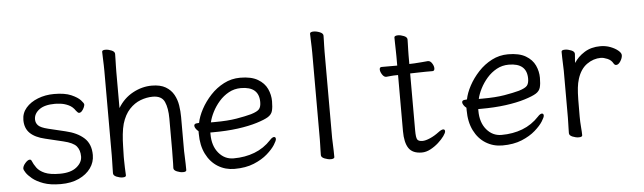

<svg xmlns="http://www.w3.org/2000/svg" viewBox="-47 -880 3593 1071"><g transform="rotate(-5 1750.0 -344.5)"><path d="M190 -242Q134 -255 106 -282.5Q78 -310 78 -356Q78 -395 103 -424Q128 -453 170 -469.5Q212 -486 261 -486Q321 -486 356.5 -470.5Q392 -455 408 -437.5Q424 -420 424 -413Q424 -407 419.5 -396.5Q415 -386 407.5 -377.5Q400 -369 391 -369Q385 -369 375 -382Q360 -405 337.5 -415.5Q315 -426 294 -428.5Q273 -431 261 -431Q203 -431 173 -408.5Q143 -386 143 -354Q143 -334 156.5 -320Q170 -306 211 -296L307 -273Q372 -258 409.5 -224Q447 -190 447 -128Q447 -88 423.5 -55Q400 -22 357 -2Q314 18 255 18Q197 18 158.5 4Q120 -10 97 -29Q74 -48 64 -64Q54 -80 54 -85Q54 -100 68.5 -116.5Q83 -133 94 -133Q101 -133 104 -126Q112 -106 126.5 -86Q141 -66 171 -53Q201 -40 255 -40Q316 -40 348.5 -66Q381 -92 381 -126Q381 -161 363 -183Q345 -205 290 -218Z M888 -17Q889 -25 889 -44Q889 -63 889.5 -83.5Q890 -104 890 -115V-293Q890 -352 874 -387.5Q858 -423 808 -423Q774 -423 739.5 -410Q705 -397 677 -367Q649 -337 634 -287Q627 -262 623.5 -228.5Q620 -195 619.5 -162Q619 -129 618 -105V-89Q618 -65 619 -42Q620 -19 621 1Q621 11 602 11Q586 11 568 3.5Q550 -4 550 -17Q550 -25 550.5 -46Q551 -67 551.5 -87.5Q552 -108 552 -115V-590Q552 -600 551.5 -621Q551 -642 550 -664Q549 -686 549 -697Q549 -707 568 -707Q584 -707 602 -699.5Q620 -692 620 -679Q620 -671 619.5 -652Q619 -633 618.5 -612.5Q618 -592 618 -580V-376Q650 -429 701.5 -457Q753 -485 808 -485Q856 -485 885.5 -467.5Q915 -450 930.5 -422Q946 -394 951 -361Q956 -328 956 -297V-105Q956 -99 957 -78Q958 -57 958.5 -34Q959 -11 959 1Q959 11 940 11Q924 11 906 3.5Q888 -4 888 -16Z M1111 -196V-186Q1111 -121 1144.5 -81Q1178 -41 1228 -41Q1292 -41 1345.5 -61.5Q1399 -82 1439 -125Q1446 -133 1452 -136.5Q1458 -140 1462 -140Q1472 -140 1472 -128Q1472 -119 1457.5 -96Q1443 -73 1413 -46.5Q1383 -20 1337 -1Q1291 18 1228 18Q1177 18 1135.5 -7.5Q1094 -33 1070 -81Q1046 -129 1046 -195V-209Q1037 -216 1031 -225Q1025 -234 1025 -241Q1025 -254 1044 -254Q1045 -254 1048.5 -254.5Q1052 -255 1053 -255Q1060 -291 1081.5 -331Q1103 -371 1136 -406.5Q1169 -442 1211.5 -464Q1254 -486 1303 -486Q1365 -486 1401.5 -464.5Q1438 -443 1453.5 -409.5Q1469 -376 1469 -340Q1469 -306 1463.5 -286Q1458 -266 1438 -253.5Q1418 -241 1373 -227Q1328 -213 1265.5 -204.5Q1203 -196 1124 -196ZM1139 -252Q1213 -252 1263 -260.5Q1313 -269 1346 -278Q1382 -289 1392.5 -302Q1403 -315 1403 -341Q1403 -428 1302 -428Q1265 -428 1234 -411Q1203 -394 1179.5 -367Q1156 -340 1140.5 -309.5Q1125 -279 1119 -252Z M1716 -590Q1716 -600 1715.5 -621Q1715 -642 1714 -664Q1713 -686 1713 -697Q1713 -702 1719 -704.5Q1725 -707 1733 -707Q1750 -707 1768.5 -699.5Q1787 -692 1787 -679Q1787 -671 1786.5 -654.5Q1786 -638 1785.5 -620Q1785 -602 1785 -590V-105Q1785 -99 1786 -78Q1787 -57 1787.5 -34Q1788 -11 1788 1Q1788 6 1782 8.5Q1776 11 1768 11Q1752 11 1733 3.5Q1714 -4 1714 -17Q1714 -25 1714.5 -43.5Q1715 -62 1715.5 -80Q1716 -98 1716 -105Z M2182 -424H2178Q2156 -424 2143 -422.5Q2130 -421 2116 -420H2115Q2103 -420 2093 -435.5Q2083 -451 2083 -464Q2083 -477 2095 -477H2182V-528Q2182 -538 2181.5 -559Q2181 -580 2180.5 -602Q2180 -624 2180 -635Q2180 -640 2186 -642.5Q2192 -645 2200 -645Q2216 -645 2234 -637.5Q2252 -630 2252 -617Q2252 -609 2251.5 -592.5Q2251 -576 2250.5 -558Q2250 -540 2250 -528V-480L2278 -481Q2296 -482 2320 -484Q2344 -486 2354 -487H2355Q2368 -487 2377.5 -472Q2387 -457 2387 -444Q2387 -429 2375 -429Q2365 -429 2337 -429Q2309 -429 2289 -428L2250 -427V-108Q2250 -68 2257 -57Q2264 -46 2286 -46Q2303 -46 2328.5 -57Q2354 -68 2379 -87Q2396 -100 2406 -100Q2416 -100 2416 -89Q2416 -80 2403.5 -62.5Q2391 -45 2370.5 -26.5Q2350 -8 2325.5 5Q2301 18 2277 18Q2225 18 2203.5 -14Q2182 -46 2182 -110Z M2611 -196V-186Q2611 -121 2644.5 -81Q2678 -41 2728 -41Q2792 -41 2845.5 -61.5Q2899 -82 2939 -125Q2946 -133 2952 -136.5Q2958 -140 2962 -140Q2972 -140 2972 -128Q2972 -119 2957.5 -96Q2943 -73 2913 -46.5Q2883 -20 2837 -1Q2791 18 2728 18Q2677 18 2635.5 -7.5Q2594 -33 2570 -81Q2546 -129 2546 -195V-209Q2537 -216 2531 -225Q2525 -234 2525 -241Q2525 -254 2544 -254Q2545 -254 2548.5 -254.5Q2552 -255 2553 -255Q2560 -291 2581.5 -331Q2603 -371 2636 -406.5Q2669 -442 2711.5 -464Q2754 -486 2803 -486Q2865 -486 2901.5 -464.5Q2938 -443 2953.5 -409.5Q2969 -376 2969 -340Q2969 -306 2963.5 -286Q2958 -266 2938 -253.5Q2918 -241 2873 -227Q2828 -213 2765.5 -204.5Q2703 -196 2624 -196ZM2639 -252Q2713 -252 2763 -260.5Q2813 -269 2846 -278Q2882 -289 2892.5 -302Q2903 -315 2903 -341Q2903 -428 2802 -428Q2765 -428 2734 -411Q2703 -394 2679.5 -367Q2656 -340 2640.5 -309.5Q2625 -279 2619 -252Z M3105 -367Q3105 -377 3104 -398Q3103 -419 3102.5 -441Q3102 -463 3102 -474Q3102 -484 3122 -484Q3138 -484 3156.5 -476.5Q3175 -469 3175 -456Q3175 -446 3173.5 -434Q3172 -422 3172 -405Q3192 -438 3230 -462Q3268 -486 3320 -486Q3350 -486 3376 -476Q3402 -466 3418.5 -452Q3435 -438 3435 -426Q3435 -410 3423.5 -392Q3412 -374 3399 -374Q3391 -374 3385 -384Q3375 -403 3353.5 -412Q3332 -421 3317 -421Q3275 -421 3238.5 -395Q3202 -369 3185 -315Q3178 -293 3175 -266Q3172 -239 3171.5 -201Q3171 -163 3171 -106Q3171 -75 3173.5 -46Q3176 -17 3176 0Q3176 10 3156 10Q3140 10 3121.5 2.5Q3103 -5 3103 -18Q3103 -26 3103.5 -44.5Q3104 -63 3104.5 -81Q3105 -99 3105 -106Z"/></g></svg>

Font: Moon Stars Kai T HW
Style: Regular
Weight: 400
Designer: GuiWonder
Version: Version 1.101